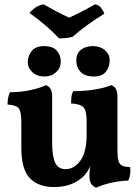

<svg xmlns="http://www.w3.org/2000/svg" viewBox="-20 -862 650 891"><path d="M230 6Q159 6 119 -34.5Q79 -75 79 -178V-296Q79 -339 69 -356.5Q59 -374 15 -377Q15 -392 17.5 -406.5Q20 -421 26 -434Q79 -434 124.5 -444.5Q170 -455 193 -467Q207 -462 214.5 -449.5Q222 -437 222 -413V-202Q222 -135 236.5 -106Q251 -77 284 -77Q324 -77 353 -116.5Q382 -156 382 -237V-301Q382 -344 369.5 -361.5Q357 -379 310 -382Q310 -397 311.5 -411.5Q313 -426 320 -439Q377 -439 425 -447.5Q473 -456 496 -467Q510 -462 517.5 -449.5Q525 -437 525 -413V-134L401 -98Q395 -80 385.5 -66Q376 -52 365 -41Q342 -20 309 -7Q276 6 230 6ZM426 9Q410 2 402.5 -10Q395 -22 395 -48Q395 -64 398 -85.5Q401 -107 407 -130L525 -167Q525 -136 529 -118.5Q533 -101 545.5 -94Q558 -87 584 -87Q586 -71 584 -54.5Q582 -38 575 -24Q539 -23 499 -14.5Q459 -6 426 9ZM415 -507Q375 -507 354.5 -528Q334 -549 334 -582Q334 -613 355 -630.5Q376 -648 411 -648Q445 -648 467 -629Q489 -610 489 -582Q489 -553 472 -530Q455 -507 415 -507ZM187 -507Q152 -507 130.5 -526.5Q109 -546 109 -574Q109 -602 127 -625Q145 -648 184 -648Q225 -648 243.5 -627Q262 -606 262 -576Q262 -547 240.5 -527Q219 -507 187 -507ZM254 -684Q228 -712 193.5 -742Q159 -772 117 -802Q128 -816 143.5 -826.5Q159 -837 182 -842Q208 -827 240 -810Q272 -793 301 -780Q317 -787 339 -798Q361 -809 383.5 -821Q406 -833 421 -842Q439 -839 449.5 -825Q460 -811 464 -798Q427 -776 387.5 -747.5Q348 -719 318 -692Q303 -687 287 -685.5Q271 -684 254 -684Z"/></svg>

Font: Vollkorn
Style: Bold
Weight: 700
Designer: Friedrich Althausen
Foundry: Friedrich Althausen
Version: Version 5.000